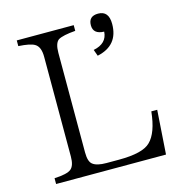

<svg xmlns="http://www.w3.org/2000/svg" viewBox="-108 -828 823 908"><g transform="rotate(-15 303.5 -373.5)"><path d="M50.8 -713.9H329.6V-686Q268.1 -681.2 245.6 -668Q225.6 -653.8 225.6 -606V-118.2Q225.6 -72.3 244.6 -59.1Q264.2 -43.9 310.5 -43.9H371.6Q488.8 -43.9 526.4 -82Q567.9 -122.1 578.6 -225.1H607.4L592.8 -9.8H54.7V-38.1Q117.7 -41 136.7 -57.1Q155.8 -72.8 155.8 -117.2V-606Q155.8 -654.8 129.9 -669.9Q109.4 -682.6 50.8 -686ZM390.6 -576.2Q457.5 -589.4 460.9 -647Q407.7 -648.4 407.7 -691.9Q407.7 -736.8 454.6 -736.8Q506.8 -736.8 506.8 -672.9Q506.8 -567.4 401.9 -544.9Z"/></g></svg>

Font: I.MingCP
Style: Regular
Weight: 400
Designer: I.Font Project
Version: Version 8.000; Sep 06, 2022